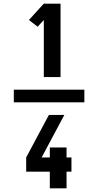

<svg xmlns="http://www.w3.org/2000/svg" viewBox="-20 -868 540 1056"><path d="M56 -305V-375H444V-305ZM221 -444V-758L187 -721L139 -758L221 -848H313V-444ZM346 168H254V76H124V-2L249 -236H334L209 -2H254V-57H346V-2H373V76H346Z"/></svg>

Font: Iosevka Heavy
Style: Regular
Weight: 900
Monospace: yes
Designer: Belleve Invis
Foundry: Belleve Invis
Version: Version 32.5.0; ttfautohint (v1.8.4)